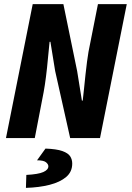

<svg xmlns="http://www.w3.org/2000/svg" viewBox="-20 -671 640 933"><path d="M9 0 139 -651H288L355 -325L378 -182H382Q385 -208 388.5 -241.5Q392 -275 395.5 -309Q399 -343 403 -372Q407 -401 410 -419L456 -651H596L466 0H321L248 -326L225 -468H221Q217 -433 213 -387.5Q209 -342 203.5 -298.5Q198 -255 192 -223L149 0ZM106 242 108 179Q166 176 190.5 165Q215 154 215 137Q215 127 203.5 117.5Q192 108 160 108L201 51Q255 53 283 63Q311 73 321 88.5Q331 104 331 124Q331 164 301.5 189Q272 214 221.5 227Q171 240 106 242Z"/></svg>

Font: Source Code Pro ExtraBold
Style: Italic
Weight: 800
Italic angle: -11°
Monospace: yes
Designer: Paul D. Hunt, Teo Tuominen
Foundry: Adobe Systems Incorporated
Version: Version 1.016;hotconv 1.0.116;makeotfexe 2.5.65601